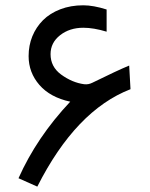

<svg xmlns="http://www.w3.org/2000/svg" viewBox="-20 -674 559 714"><path d="M86.4 -465.3Q86.4 -504.9 100.3 -539.1Q114.3 -573.2 139.9 -598.9Q165.5 -624.5 204.1 -639.4Q242.7 -654.3 289.6 -654.3Q327.1 -654.3 376.5 -638.7V-556.2Q328.1 -570.8 290 -570.8Q238.8 -570.8 203.4 -543Q168 -515.1 168 -472.7Q168 -425.8 207 -397Q248.5 -366.7 293 -360.8Q308.6 -358.9 323.2 -366.2Q416.5 -412.1 460.4 -430.2L465.3 -342.3Q262.2 -263.7 118.7 20L48.8 -11.2Q116.7 -163.6 241.2 -295.9Q166.5 -312 126.5 -358.2Q86.4 -404.3 86.4 -465.3Z"/></svg>

Font: Samim WOL
Style: WOL
Weight: 400
Foundry: DejaVu fonts team - Redesigned by Saber Rastikerdar
Version: Version 4.0.0